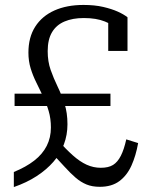

<svg xmlns="http://www.w3.org/2000/svg" viewBox="-20 -747 600 777"><path d="M36 10V-51Q85 -71 118.5 -97Q152 -123 169 -156.5Q186 -190 186 -231Q186 -267 177 -297.5Q168 -328 154.5 -356.5Q141 -385 127 -413Q113 -441 104 -470.5Q95 -500 95 -534Q95 -596 122.5 -639Q150 -682 200 -704.5Q250 -727 318 -727Q363 -727 397.5 -719Q432 -711 456.5 -700Q481 -689 496 -677V-541H418V-672Q427 -670 434.5 -665Q442 -660 448 -653.5Q454 -647 458 -639.5Q462 -632 462 -625Q439 -646 404.5 -660Q370 -674 319 -674Q274 -674 241 -660Q208 -646 190.5 -616.5Q173 -587 173 -540Q173 -498 185 -464Q197 -430 213 -397Q229 -364 241 -327.5Q253 -291 253 -244Q253 -201 238.5 -162.5Q224 -124 196 -92Q168 -60 128 -34Q88 -8 36 10ZM384 9Q353 9 330 -0.5Q307 -10 286 -28Q265 -46 241 -72.5Q217 -99 185 -133Q185 -138 187 -144Q189 -150 192.5 -156.5Q196 -163 201 -169.5Q206 -176 213 -181Q246 -144 274.5 -118.5Q303 -93 330.5 -80.5Q358 -68 388 -68Q419 -68 437.5 -79.5Q456 -91 469 -116.5Q482 -142 491 -183L539 -168Q530 -117 512 -77Q494 -37 463 -14Q432 9 384 9ZM39 -368H427V-318H39Z"/></svg>

Font: Roboto Serif 20pt Light
Style: Regular
Weight: 300
Version: Version 1.008